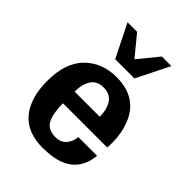

<svg xmlns="http://www.w3.org/2000/svg" viewBox="-219 -864 990 990"><g transform="rotate(45 276.0 -369.0)"><path d="M441.9 -752.9 352.1 -573.2H211.9L122.1 -752.9H191.9L282.2 -643.1L372.1 -752.9ZM275.9 14.2 273.9 15.1Q156.7 15.1 99.9 -54Q43 -123 43 -247.1Q43 -377.4 108.9 -444.8Q175.8 -513.2 282.2 -513.2Q434.1 -513.2 483.9 -382.8Q505.9 -325.7 505.9 -259.8L504.9 -222.2H182.1Q182.1 -148.9 202.1 -109.9Q222.2 -70.8 278.8 -70.8Q314.9 -70.8 336.2 -94Q357.4 -117.2 361.8 -154.8H498Q481.4 14.2 275.9 14.2ZM365.2 -307.1Q365.2 -361.3 342.8 -394.8Q320.3 -428.2 272.9 -428.2Q225.6 -428.2 203.9 -395Q182.1 -361.8 182.1 -307.1Z"/></g></svg>

Font: Perun
Style: Bold
Weight: 700
Foundry: Copyright (c) Stefan Peev, Context Ltd, 2016
Version: Version 1.0000